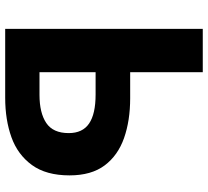

<svg xmlns="http://www.w3.org/2000/svg" viewBox="-50 -732 783 722"><g transform="rotate(90 341.0 -371.5)"><path d="M89 0V-743H252V-470H350Q434 -470 499.5 -447Q565 -424 602.5 -374Q640 -324 640 -242Q640 -154 601 -100.5Q562 -47 496.5 -23.5Q431 0 348 0ZM252 -129H337Q405 -129 443 -154.5Q481 -180 481 -239Q481 -291 445 -315.5Q409 -340 336 -340H252Z"/></g></svg>

Font: Noto Sans TC ExtraBold
Style: Regular
Weight: 800
Designer: Ryoko NISHIZUKA  (kana, bopomofo & ideographs); Paul D. Hunt (Latin, Greek & Cyrillic); Sandoll Communications , Soo-you
Foundry: Adobe
Version: Version 2.004-H2;hotconv 1.0.118;makeotfexe 2.5.65603